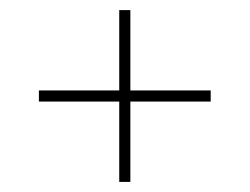

<svg xmlns="http://www.w3.org/2000/svg" viewBox="-20 -534 494 380"><path d="M57 -355H216V-514H238V-355H397V-333H238V-174H216V-333H57Z"/></svg>

Font: Libre Caslon Display
Style: Regular
Weight: 400
Designer: Pablo Impallari, Rodrigo Fuenzalida
Foundry: Pablo Impallari, Rodrigo Fuenzalida
Version: Version 1.002; ttfautohint (v1.5)